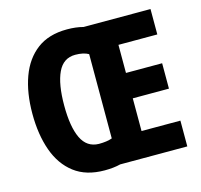

<svg xmlns="http://www.w3.org/2000/svg" viewBox="-106 -839 1010 964"><g transform="rotate(-15 399.5 -357.5)"><path d="M322 -724Q369 -724 406 -714H754V-582H552V-436H740V-304H552V-134H754V0H405Q370 9 323 9Q227 9 165.5 -38Q104 -85 74.5 -168Q45 -251 45 -359Q45 -468 75 -550Q105 -632 166 -678Q227 -724 322 -724ZM329 -590Q267 -590 238.5 -529.5Q210 -469 210 -358Q210 -247 238.5 -187.5Q267 -128 329 -127Q371 -127 398 -137V-575Q372 -590 329 -590Z"/></g></svg>

Font: Noto Sans Thai Cond ExtBd
Style: Regular
Weight: 800
Width: 3
Designer: Monotype Design Team
Foundry: Monotype Imaging Inc.
Version: Version 2.002; ttfautohint (v1.8.4.7-5d5b)